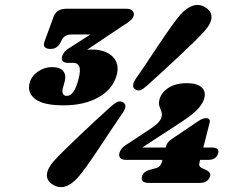

<svg xmlns="http://www.w3.org/2000/svg" viewBox="-20 -735 954 771"><path d="M646 -145.5Q651 -164.5 668 -175.5L773 -246.5Q785.5 -255 793 -257.8Q800.5 -260.5 807.5 -260.5Q827.5 -260.5 821 -239.5L796.5 -142.5H830Q862.5 -142.5 856 -119.5Q848.5 -93 815.5 -93H783.5L781.5 -84.5Q778.5 -74 781 -68.8Q783.5 -63.5 790 -60.5L805.5 -53.5Q828 -43.5 823.5 -27Q815.5 -0.5 781.5 -0.5H578Q543 -0.5 550.5 -27Q555.5 -46.5 583.5 -53.5L609 -60.5Q625 -66 630 -84.5L632 -93H485.5Q469 -93 462.5 -101.2Q456 -109.5 460 -122.5Q462 -129.5 469.2 -138.8Q476.5 -148 494.5 -158.5L578.5 -214Q623 -242 628.5 -264.5Q632 -277 628 -287Q624 -297 620.2 -308.2Q616.5 -319.5 620.5 -336Q628 -363.5 656.2 -382.2Q684.5 -401 732 -401Q770 -401 789 -384.8Q808 -368.5 800 -339Q795 -322 777.8 -300.8Q760.5 -279.5 707.5 -244.5L551 -142.5H645ZM572 -392.5Q555 -377 544.5 -373Q534 -369 522 -377Q504.5 -389 527.5 -422Q547 -449.5 571 -485.8Q595 -522 619.8 -559Q644.5 -596 666.8 -627.2Q689 -658.5 704.5 -676.5Q730 -704.5 756 -712.5Q782 -720.5 807 -704Q831 -687.5 829.2 -663.5Q827.5 -639.5 802 -611Q786.5 -593.5 758.8 -566.2Q731 -539 697.5 -507.8Q664 -476.5 631 -446.2Q598 -416 572 -392.5ZM425 -307Q442 -322 453 -326.2Q464 -330.5 476 -323Q494 -310 469.5 -277Q450 -249 426 -212.8Q402 -176.5 377.2 -139.2Q352.5 -102 330.5 -71Q308.5 -40 293 -22.5Q267.5 6.5 241 14Q214.5 21.5 190 5Q166.5 -10.5 168.5 -34.8Q170.5 -59 195.5 -87.5Q211 -105 239 -132.5Q267 -160 300.2 -191.5Q333.5 -223 366.2 -253.2Q399 -283.5 425 -307ZM448.5 -433Q433.5 -377.5 376.5 -344.8Q319.5 -312 235.5 -312Q154.5 -312 121.5 -337.2Q88.5 -362.5 99 -402.5Q106.5 -429.5 132.2 -447.5Q158 -465.5 189 -465.5Q221 -465.5 233.8 -449.8Q246.5 -434 240 -408.5L232 -379.5Q229 -367.5 232.8 -358.8Q236.5 -350 248.5 -350Q278 -350 295 -416.5Q305 -453.5 298 -468Q291 -482.5 277 -482.5H253.5Q240 -482.5 232.8 -488.8Q225.5 -495 229.5 -509Q234.5 -527.5 258 -542L343 -596.5H267.5Q239.5 -596.5 229 -576L222 -562.5Q216 -551.5 206.5 -545Q197 -538.5 182.5 -538.5Q167.5 -538.5 160.2 -545.5Q153 -552.5 158.5 -567.5L195.5 -668.5Q206.5 -700 248.5 -700H487Q504.5 -700 512.2 -691.5Q520 -683 516.5 -670.5Q512 -654 471 -630L330 -535.5Q338.5 -536 348.5 -536Q403.5 -536 432.2 -507.8Q461 -479.5 448.5 -433Z"/></svg>

Font: Fraunces 9pt S050 Black
Style: Italic
Weight: 900
Italic angle: -16°
Version: Version 1.000; ttfautohint (v1.8.3)